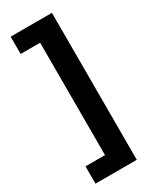

<svg xmlns="http://www.w3.org/2000/svg" viewBox="-206 -729 727 904"><g transform="rotate(-30 157.5 -276.5)"><path d="M250.5 -675.5V123.5H26V29.5H132V-581.5H26V-675.5Z"/></g></svg>

Font: Anek Devanagari SemiBold
Style: Regular
Weight: 600
Designer: Kailash Malviya (Devanagari) & Yesha Goshar (Latin)
Foundry: Ek Type
Version: Version 1.003